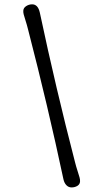

<svg xmlns="http://www.w3.org/2000/svg" viewBox="-20 -755 403 869"><path d="M267.1 56.2Q196.8 -274.4 106.9 -622.1Q102.1 -641.6 95.9 -660.9Q89.8 -680.2 87.4 -689.2Q85 -698.2 85.4 -706.1Q85.9 -719.2 98.4 -727.3Q110.8 -735.4 125.5 -735.4Q151.9 -735.4 160.2 -698.2Q232.4 -357.4 319.8 -20Q324.7 -0.5 331.1 19Q337.4 38.6 340.1 48.3Q342.8 58.1 342.3 65.9Q341.8 79.1 330.3 86.2Q318.8 93.3 303.7 93.3Q290.5 93.3 280.8 83.5Q271 73.7 267.1 56.2Z"/></svg>

Font: Cooper* Medium
Style: Italic
Weight: 500
Italic angle: -7°
Designer: Owen Earl
Foundry: indestructible type*
Version: Version 0.001